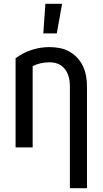

<svg xmlns="http://www.w3.org/2000/svg" viewBox="-20 -776 540 1011"><path d="M348 215V-320Q348 -336 346 -351.5Q344 -367 338.5 -382Q333 -397 323.5 -410Q314 -423 300.5 -432Q287 -441 271.5 -444.5Q256 -448 240 -448Q217 -448 194.5 -443Q172 -438 152 -428V0H62V-469Q100 -498 146 -513Q192 -528 240 -528Q267 -528 294 -523Q321 -518 345 -504.5Q369 -491 387.5 -471Q406 -451 417.5 -426Q429 -401 433.5 -374Q438 -347 438 -320V215ZM208 -600 219 -756H307L279 -600Z"/></svg>

Font: Iosevka Bendy Medium
Style: Regular
Weight: 500
Monospace: yes
Designer: Belleve Invis
Foundry: Belleve Invis
Version: Version 30.1.2